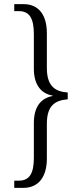

<svg xmlns="http://www.w3.org/2000/svg" viewBox="-20 -780 396 930"><path d="M49 130H93C168 130 207 75 207 -12V-181C207 -273 251 -294 308 -299V-332C251 -336 207 -359 207 -450V-619C207 -707 168 -760 94 -760H49V-726H72C124 -726 144 -689 144 -614V-447C144 -373 176 -327 235 -317V-315C175 -304 144 -259 144 -184V-16C144 58 124 95 72 95H49Z"/></svg>

Font: Noto Serif Hebrew Condensed Light
Style: Regular
Weight: 300
Width: 3
Designer: Monotype Design Team
Foundry: Monotype Imaging Inc.
Version: Version 2.004